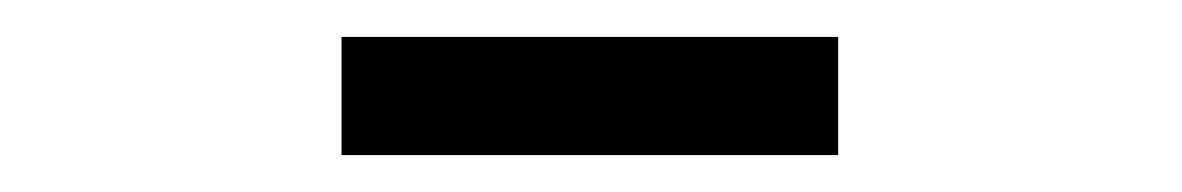

<svg xmlns="http://www.w3.org/2000/svg" viewBox="-20 -760 640 104"><path d="M434 -676H165V-740H434Z"/></svg>

Font: Fast_Mono
Style: Regular
Weight: 400
Monospace: yes
Designer: Carrois Corporate, Edenspiekermann AG, Nikita Prokopov
Foundry: Carrois Corporate, Edenspiekermann AG, Nikita Prokopov
Version: Version 5.002